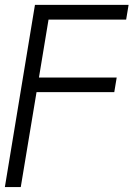

<svg xmlns="http://www.w3.org/2000/svg" viewBox="-25 -549 552 773"><path d="M-5.4 204.1 115.7 -529.3H492.7L482.9 -470.2H170.4L131.8 -236.8H444.8L435.1 -178.2H122.1L58.6 204.1Z"/></svg>

Font: Inter 24pt Light
Style: Italic
Weight: 300
Italic angle: -9.3988°
Designer: Rasmus Andersson
Foundry: rsms
Version: Version 4.001;git-66647c0bb